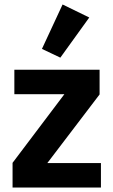

<svg xmlns="http://www.w3.org/2000/svg" viewBox="-20 -836 506 856"><path d="M36 0V-110L267 -416H44V-525H424V-415L191 -109H430V0ZM249 -579 167 -618 259 -816 378 -758Z"/></svg>

Font: IBM Plex Sans Cond
Style: Bold
Weight: 700
Width: 3
Designer: Mike Abbink, Paul van der Laan, Pieter van Rosmalen
Foundry: Bold Monday
Version: Version 1.3